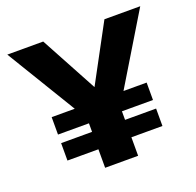

<svg xmlns="http://www.w3.org/2000/svg" viewBox="-120 -801 946 927"><g transform="rotate(-20 353.0 -337.5)"><path d="M108 -228.5H596V-318H108ZM108 -95H596V-184.5H108ZM267 0H436.5V-251L693 -675H509L352.5 -384.5H351.5L194.5 -675H10L267 -251.5Z"/></g></svg>

Font: Anybody Thin
Style: Bold
Weight: 700
Version: Version 1.113;gftools[0.9.25]